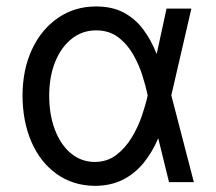

<svg xmlns="http://www.w3.org/2000/svg" viewBox="-20 -573 681 604"><path d="M277.3 11.7Q209 10.7 158 -25.9Q106.9 -62.5 79.1 -126.2Q51.3 -189.9 50.8 -272.5Q51.3 -355 80.8 -418Q110.4 -481 162.6 -516.8Q214.8 -552.7 282.2 -552.7Q332.5 -552.7 368.7 -533.7Q404.8 -514.6 430.2 -481Q455.6 -447.3 472.7 -403.3H505.9L518.6 -274.4L589.8 0H511.7L444.3 -274.4Q439 -300.3 428.2 -334.7Q417.5 -369.1 398.9 -401.6Q380.4 -434.1 351.8 -455.8Q323.2 -477.5 282.2 -477.5Q239.3 -477.5 205.8 -451.2Q172.4 -424.8 153.6 -378.4Q134.8 -332 134.8 -271.5Q134.8 -212.4 152.6 -165.3Q170.4 -118.2 202.6 -91.1Q234.9 -64 277.3 -63.5Q316.9 -63.5 345.7 -85.4Q374.5 -107.4 394.5 -140.6Q414.6 -173.8 426.5 -209.2Q438.5 -244.6 444.3 -271.5L503.9 -545.9H582L518.6 -271.5L505.9 -137.7H477.5Q459 -93.8 431.4 -60.1Q403.8 -26.4 365.7 -7.3Q327.6 11.7 277.3 11.7Z"/></svg>

Font: Inter V
Style: 
Weight: 400
Designer: Rasmus Andersson
Foundry: rsms
Version: Version 4.000;git-a3f224843